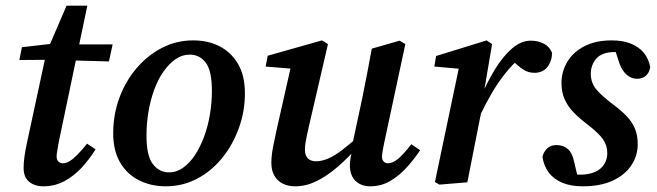

<svg xmlns="http://www.w3.org/2000/svg" viewBox="-20 -641 2310 675"><path d="M48 -430 57 -475 187 -490V-485H376L363 -425L183 -430L179 -431ZM133 14Q101 14 82 -2.5Q63 -19 63 -50Q63 -69 66 -90.5Q69 -112 75 -140L143 -456L214 -621H287L187 -144Q184 -126 181.5 -112.5Q179 -99 179 -91Q179 -79 185.5 -73Q192 -67 201 -67Q213 -67 225 -74.5Q237 -82 252 -97Q267 -112 286 -136L316 -116Q295 -82 267.5 -52Q240 -22 206 -4Q172 14 133 14Z M563 14Q511 14 469 -7Q427 -28 402.5 -69.5Q378 -111 378 -172Q378 -238 399.5 -296.5Q421 -355 459.5 -400.5Q498 -446 549 -472.5Q600 -499 659 -499Q712 -499 752.5 -478Q793 -457 817 -416Q841 -375 841 -313Q841 -249 819.5 -190Q798 -131 760.5 -85Q723 -39 672.5 -12.5Q622 14 563 14ZM574 -35Q601 -35 624 -51.5Q647 -68 665.5 -96Q684 -124 697.5 -160.5Q711 -197 718 -238.5Q725 -280 725 -321Q725 -392 703.5 -420.5Q682 -449 647 -449Q621 -449 598 -433.5Q575 -418 555.5 -390.5Q536 -363 522.5 -326.5Q509 -290 502 -248.5Q495 -207 495 -164Q495 -93 517.5 -64Q540 -35 574 -35Z M1018 14Q993 14 974 4.5Q955 -5 944.5 -23.5Q934 -42 934 -68Q934 -93 939.5 -122Q945 -151 951 -178L1007 -426L1024 -398L914 -407L921 -445L1112 -499L1133 -486L1066 -197Q1062 -180 1059 -165.5Q1056 -151 1054 -138.5Q1052 -126 1052 -115Q1052 -94 1062.5 -84Q1073 -74 1091 -74Q1111 -74 1133.5 -83.5Q1156 -93 1184 -114.5Q1212 -136 1249 -169L1260 -133H1245Q1205 -87 1166.5 -54Q1128 -21 1091.5 -3.5Q1055 14 1018 14ZM1281 14Q1250 14 1230 -5Q1210 -24 1210 -61Q1210 -72 1212.5 -86.5Q1215 -101 1222 -125H1217L1254 -298Q1263 -341 1271 -384Q1279 -427 1287 -470L1385 -498L1405 -486L1332 -145Q1328 -127 1325.5 -112.5Q1323 -98 1323 -89Q1323 -79 1329 -73Q1335 -67 1344 -67Q1361 -67 1380 -83Q1399 -99 1426 -134L1457 -113Q1436 -81 1409.5 -52Q1383 -23 1351.5 -4.5Q1320 14 1281 14Z M1667 -234 1653 -297H1669Q1692 -351 1720 -397Q1748 -443 1780 -470.5Q1812 -498 1846 -498Q1872 -498 1892 -487.5Q1912 -477 1921 -455Q1920 -425 1904 -405Q1888 -385 1859 -385Q1837 -385 1819.5 -396.5Q1802 -408 1782 -428L1768 -444L1819 -443L1809 -438Q1780 -413 1755.5 -382Q1731 -351 1709.5 -314.5Q1688 -278 1667 -234ZM1509 -1 1597 -420 1632 -396 1507 -407 1513 -444 1691 -499 1710 -486 1682 -321 1685 -310 1666 -218Q1655 -163 1644.5 -109Q1634 -55 1623 0L1525 8Z M2029 14Q1987 14 1957 1.5Q1927 -11 1909.5 -34Q1892 -57 1887 -90Q1892 -109 1904.5 -120Q1917 -131 1936 -131Q1961 -131 1976.5 -117Q1992 -103 1998 -74L2014 -6L1962 -32Q1980 -29 1994 -28Q2008 -27 2025 -27Q2054 -28 2074 -37.5Q2094 -47 2104.5 -64Q2115 -81 2115 -103Q2115 -129 2100.5 -150.5Q2086 -172 2046 -203Q2018 -224 1997.5 -245Q1977 -266 1965.5 -291Q1954 -316 1954 -349Q1954 -390 1975 -424.5Q1996 -459 2035.5 -479Q2075 -499 2130 -499Q2169 -499 2197 -488Q2225 -477 2242.5 -456.5Q2260 -436 2266 -405Q2263 -386 2251 -375Q2239 -364 2219 -364Q2200 -364 2183.5 -378Q2167 -392 2157 -420L2138 -479L2185 -455Q2174 -457 2162.5 -457.5Q2151 -458 2138 -458Q2095 -457 2076 -434.5Q2057 -412 2057 -382Q2057 -351 2075 -328.5Q2093 -306 2135 -274Q2165 -252 2184.5 -231Q2204 -210 2213 -187Q2222 -164 2222 -134Q2222 -93 2199 -59Q2176 -25 2133 -5.5Q2090 14 2029 14Z"/></svg>

Font: Source Serif 4 18pt SemiBold
Style: Italic
Weight: 600
Italic angle: -12°
Designer: Frank Grießhammer
Foundry: Adobe Systems Incorporated
Version: Version 4.004;hotconv 1.0.116;makeotfexe 2.5.65601